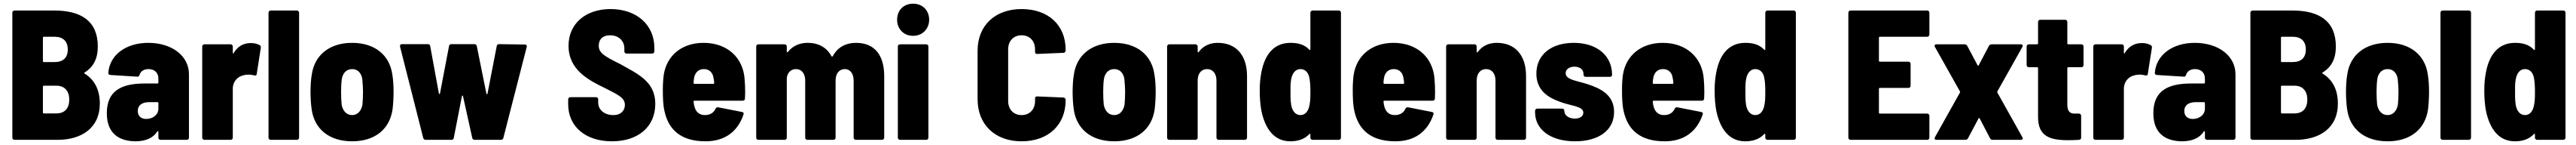

<svg xmlns="http://www.w3.org/2000/svg" viewBox="-20 -757 13988 785"><path d="M522 -199C521 -274 492 -326 439 -359C436 -361 436 -363 440 -365C487 -394 511 -439 511 -505C511 -643 421 -700 275 -700H59C52 -700 47 -695 47 -688V-12C47 -5 52 0 59 0H293C420 0 523 -62 522 -199ZM218 -558H277C323 -558 348 -533 348 -489C348 -445 323 -421 277 -421H218C215 -421 213 -423 213 -426V-553C213 -556 215 -558 218 -558ZM286 -143H218C215 -143 213 -145 213 -148V-288C213 -291 215 -293 218 -293H287C330 -293 356 -265 356 -218C356 -169 330 -143 286 -143Z M785 -525C663 -525 575 -459 568 -362C568 -355 572 -352 580 -351L725 -342C733 -341 735 -345 738 -352C743 -371 762 -383 786 -383C819 -383 840 -363 840 -332V-310C840 -307 838 -305 835 -305H766C638 -305 560 -265 560 -144C560 -25 638 8 718 8C773 7 811 -10 834 -45C837 -49 840 -47 840 -43V-12C840 -5 845 0 852 0H994C1001 0 1006 -5 1006 -12V-355C1006 -454 914 -525 785 -525ZM774 -113C746 -113 728 -129 728 -156C728 -187 751 -204 790 -204H835C838 -204 840 -202 840 -199V-169C840 -134 808 -113 774 -113Z M1342 -524C1298 -524 1268 -502 1249 -470C1247 -466 1244 -467 1244 -472V-505C1244 -512 1239 -517 1232 -517H1090C1083 -517 1078 -512 1078 -505V-12C1078 -5 1083 0 1090 0H1232C1239 0 1244 -5 1244 -12V-277C1244 -316 1271 -343 1301 -349C1310 -352 1320 -353 1330 -353C1341 -353 1352 -351 1360 -349C1368 -347 1373 -348 1374 -357L1396 -497C1397 -503 1396 -508 1391 -512C1380 -518 1365 -524 1342 -524Z M1450 0H1592C1599 0 1604 -5 1604 -12V-688C1604 -695 1599 -700 1592 -700H1450C1443 -700 1438 -695 1438 -688V-12C1438 -5 1443 0 1450 0Z M1892 8C2017 8 2098 -59 2112 -169C2115 -195 2117 -232 2117 -260C2117 -290 2115 -328 2110 -355C2095 -458 2016 -525 1892 -525C1768 -525 1688 -458 1673 -354C1668 -328 1666 -289 1666 -259C1666 -231 1668 -193 1672 -167C1686 -59 1767 8 1892 8ZM1892 -134C1861 -134 1841 -157 1835 -191C1833 -212 1832 -235 1832 -259C1832 -283 1833 -307 1836 -329C1841 -361 1861 -383 1892 -383C1922 -383 1942 -362 1947 -329C1949 -307 1951 -284 1951 -259C1951 -236 1950 -212 1948 -191C1942 -157 1922 -134 1892 -134Z M2292 0H2431C2438 0 2443 -3 2444 -11L2488 -236C2489 -241 2493 -241 2494 -236L2544 -11C2545 -4 2550 0 2557 0H2699C2706 0 2711 -3 2713 -10L2840 -503C2842 -512 2837 -516 2829 -516L2690 -518C2683 -518 2678 -515 2677 -507L2627 -250C2626 -246 2622 -246 2621 -250L2569 -507C2568 -514 2563 -518 2556 -518H2431C2424 -518 2419 -515 2418 -507L2369 -251C2368 -247 2364 -247 2363 -251L2316 -507C2315 -515 2310 -518 2303 -518H2163C2156 -518 2152 -515 2152 -509C2152 -508 2152 -506 2152 -505L2278 -10C2280 -3 2285 0 2292 0Z M3303 8C3443 8 3538 -69 3538 -195C3538 -318 3439 -358 3348 -410C3260 -453 3231 -471 3231 -510C3231 -545 3254 -566 3292 -566C3342 -566 3370 -533 3370 -496V-479C3370 -472 3375 -467 3382 -467H3521C3528 -467 3533 -472 3533 -479V-498C3533 -624 3435 -708 3295 -708C3161 -708 3067 -630 3067 -509C3067 -379 3176 -323 3261 -282C3336 -244 3373 -228 3373 -189C3373 -161 3354 -134 3310 -134C3259 -134 3228 -165 3228 -201V-219C3228 -226 3223 -231 3216 -231H3077C3070 -231 3065 -226 3065 -219V-193C3065 -73 3158 8 3303 8Z M4023 -329C4015 -444 3930 -525 3800 -525C3682 -525 3600 -456 3584 -352C3581 -331 3579 -301 3579 -275C3579 -229 3580 -190 3588 -155C3611 -51 3681 8 3811 8C3914 8 3985 -43 4017 -137C4020 -145 4016 -150 4008 -151L3880 -176C3873 -177 3868 -175 3865 -168C3855 -146 3835 -134 3807 -134C3777 -134 3758 -152 3751 -179C3748 -188 3747 -197 3746 -207C3746 -210 3748 -212 3751 -212H4013C4020 -212 4025 -216 4025 -224C4025 -234 4026 -245 4026 -258C4026 -281 4025 -307 4023 -329ZM3802 -383C3831 -383 3850 -364 3854 -336C3856 -327 3857 -318 3858 -308C3858 -305 3856 -303 3853 -303H3751C3748 -303 3746 -305 3746 -308C3746 -318 3747 -327 3749 -336C3754 -364 3772 -383 3802 -383Z M4628 -525C4583 -525 4533 -509 4503 -455C4500 -450 4497 -449 4495 -452C4470 -499 4426 -525 4365 -525C4326 -525 4287 -512 4258 -476C4255 -472 4252 -474 4252 -478V-505C4252 -512 4247 -517 4240 -517H4098C4091 -517 4086 -512 4086 -505V-12C4086 -5 4091 0 4098 0H4240C4247 0 4252 -5 4252 -12V-335C4256 -365 4275 -383 4302 -383C4332 -383 4352 -359 4352 -321V-12C4352 -5 4357 0 4364 0H4505C4512 0 4517 -5 4517 -12V-321C4517 -359 4537 -383 4567 -383C4596 -383 4615 -359 4615 -321V-12C4615 -5 4620 0 4627 0H4769C4776 0 4781 -5 4781 -12V-345C4781 -458 4729 -525 4628 -525Z M4938 -563C4988 -563 5025 -600 5025 -650C5025 -702 4988 -737 4938 -737C4887 -737 4851 -702 4851 -650C4851 -600 4887 -563 4938 -563ZM4867 0H5009C5016 0 5021 -5 5021 -12V-505C5021 -512 5016 -517 5009 -517H4867C4860 -517 4855 -512 4855 -505V-12C4855 -5 4860 0 4867 0Z M5527 8C5671 8 5766 -80 5766 -214V-216C5766 -223 5761 -229 5754 -229L5612 -235C5604 -235 5600 -232 5600 -224V-210C5600 -165 5571 -134 5527 -134C5483 -134 5454 -165 5454 -210V-490C5454 -535 5483 -566 5527 -566C5571 -566 5600 -535 5600 -490V-476C5600 -468 5604 -465 5612 -465L5754 -471C5761 -471 5766 -477 5766 -484V-488C5766 -622 5671 -708 5527 -708C5383 -708 5288 -619 5288 -482V-220C5288 -82 5383 8 5527 8Z M6030 8C6155 8 6236 -59 6250 -169C6253 -195 6255 -232 6255 -260C6255 -290 6253 -328 6248 -355C6233 -458 6154 -525 6030 -525C5906 -525 5826 -458 5811 -354C5806 -328 5804 -289 5804 -259C5804 -231 5806 -193 5810 -167C5824 -59 5905 8 6030 8ZM6030 -134C5999 -134 5979 -157 5973 -191C5971 -212 5970 -235 5970 -259C5970 -283 5971 -307 5974 -329C5979 -361 5999 -383 6030 -383C6060 -383 6080 -362 6085 -329C6087 -307 6089 -284 6089 -259C6089 -236 6088 -212 6086 -191C6080 -157 6060 -134 6030 -134Z M6592 -525C6554 -525 6516 -512 6490 -477C6487 -472 6483 -473 6483 -477V-505C6483 -512 6478 -517 6471 -517H6329C6322 -517 6317 -512 6317 -505V-12C6317 -5 6322 0 6329 0H6471C6478 0 6483 -5 6483 -12V-321C6483 -359 6503 -383 6534 -383C6565 -383 6585 -359 6585 -321V-12C6585 -5 6590 0 6597 0H6739C6746 0 6751 -5 6751 -12V-345C6751 -458 6692 -525 6592 -525Z M7095 -688V-490C7095 -486 7092 -485 7089 -488C7062 -517 7026 -525 6987 -525C6899 -525 6848 -465 6829 -366C6823 -334 6820 -309 6820 -267C6820 -224 6823 -190 6829 -157C6850 -57 6900 8 6986 8C7025 8 7062 -2 7089 -31C7092 -34 7095 -33 7095 -29V-12C7095 -5 7100 0 7107 0H7249C7256 0 7261 -5 7261 -12V-688C7261 -695 7256 -700 7249 -700H7107C7100 -700 7095 -695 7095 -688ZM7090 -187C7084 -156 7068 -134 7041 -134C7014 -134 6997 -156 6991 -187C6986 -216 6987 -246 6987 -279C6987 -298 6988 -317 6992 -334C6999 -364 7016 -383 7041 -383C7068 -383 7085 -363 7090 -333C7094 -311 7095 -286 7095 -260C7095 -234 7095 -210 7090 -187Z M7769 -329C7761 -444 7676 -525 7546 -525C7428 -525 7346 -456 7330 -352C7327 -331 7325 -301 7325 -275C7325 -229 7326 -190 7334 -155C7357 -51 7427 8 7557 8C7660 8 7731 -43 7763 -137C7766 -145 7762 -150 7754 -151L7626 -176C7619 -177 7614 -175 7611 -168C7601 -146 7581 -134 7553 -134C7523 -134 7504 -152 7497 -179C7494 -188 7493 -197 7492 -207C7492 -210 7494 -212 7497 -212H7759C7766 -212 7771 -216 7771 -224C7771 -234 7772 -245 7772 -258C7772 -281 7771 -307 7769 -329ZM7548 -383C7577 -383 7596 -364 7600 -336C7602 -327 7603 -318 7604 -308C7604 -305 7602 -303 7599 -303H7497C7494 -303 7492 -305 7492 -308C7492 -318 7493 -327 7495 -336C7500 -364 7518 -383 7548 -383Z M8107 -525C8069 -525 8031 -512 8005 -477C8002 -472 7998 -473 7998 -477V-505C7998 -512 7993 -517 7986 -517H7844C7837 -517 7832 -512 7832 -505V-12C7832 -5 7837 0 7844 0H7986C7993 0 7998 -5 7998 -12V-321C7998 -359 8018 -383 8049 -383C8080 -383 8100 -359 8100 -321V-12C8100 -5 8105 0 8112 0H8254C8261 0 8266 -5 8266 -12V-345C8266 -458 8207 -525 8107 -525Z M8532 8C8658 8 8744 -50 8744 -151C8744 -243 8671 -278 8601 -301C8544 -320 8481 -324 8481 -361C8481 -380 8499 -396 8528 -396C8559 -396 8578 -380 8578 -357V-353C8578 -346 8583 -341 8590 -341H8721C8728 -341 8733 -345 8733 -352C8733 -456 8651 -525 8525 -525C8404 -525 8322 -462 8322 -358C8322 -268 8386 -230 8442 -209C8505 -183 8577 -184 8577 -147C8577 -128 8559 -115 8531 -115C8500 -115 8474 -131 8474 -156V-157C8474 -164 8469 -169 8462 -169H8327C8320 -169 8315 -164 8315 -157V-149C8315 -56 8399 8 8532 8Z M9231 -329C9223 -444 9138 -525 9008 -525C8890 -525 8808 -456 8792 -352C8789 -331 8787 -301 8787 -275C8787 -229 8788 -190 8796 -155C8819 -51 8889 8 9019 8C9122 8 9193 -43 9225 -137C9228 -145 9224 -150 9216 -151L9088 -176C9081 -177 9076 -175 9073 -168C9063 -146 9043 -134 9015 -134C8985 -134 8966 -152 8959 -179C8956 -188 8955 -197 8954 -207C8954 -210 8956 -212 8959 -212H9221C9228 -212 9233 -216 9233 -224C9233 -234 9234 -245 9234 -258C9234 -281 9233 -307 9231 -329ZM9010 -383C9039 -383 9058 -364 9062 -336C9064 -327 9065 -318 9066 -308C9066 -305 9064 -303 9061 -303H8959C8956 -303 8954 -305 8954 -308C8954 -318 8955 -327 8957 -336C8962 -364 8980 -383 9010 -383Z M9565 -688V-490C9565 -486 9562 -485 9559 -488C9532 -517 9496 -525 9457 -525C9369 -525 9318 -465 9299 -366C9293 -334 9290 -309 9290 -267C9290 -224 9293 -190 9299 -157C9320 -57 9370 8 9456 8C9495 8 9532 -2 9559 -31C9562 -34 9565 -33 9565 -29V-12C9565 -5 9570 0 9577 0H9719C9726 0 9731 -5 9731 -12V-688C9731 -695 9726 -700 9719 -700H9577C9570 -700 9565 -695 9565 -688ZM9560 -187C9554 -156 9538 -134 9511 -134C9484 -134 9467 -156 9461 -187C9456 -216 9457 -246 9457 -279C9457 -298 9458 -317 9462 -334C9469 -364 9486 -383 9511 -383C9538 -383 9555 -363 9560 -333C9564 -311 9565 -286 9565 -260C9565 -234 9565 -210 9560 -187Z M10456 -570V-688C10456 -695 10451 -700 10444 -700H10028C10021 -700 10016 -695 10016 -688V-12C10016 -5 10021 0 10028 0H10444C10451 0 10456 -5 10456 -12V-130C10456 -137 10451 -142 10444 -142H10187C10184 -142 10182 -144 10182 -147V-276C10182 -279 10184 -281 10187 -281H10342C10349 -281 10354 -286 10354 -293V-411C10354 -418 10349 -423 10342 -423H10187C10184 -423 10182 -425 10182 -428V-553C10182 -556 10184 -558 10187 -558H10444C10451 -558 10456 -563 10456 -570Z M10494 0H10652C10658 0 10663 -3 10666 -9L10723 -116C10725 -119 10727 -119 10729 -116L10785 -9C10788 -3 10793 0 10799 0H10953C10959 0 10963 -3 10963 -8C10963 -10 10962 -12 10961 -14L10825 -256C10824 -258 10824 -260 10825 -262L10961 -503C10965 -511 10962 -517 10953 -517H10794C10788 -517 10782 -514 10779 -508L10724 -404C10722 -401 10720 -400 10718 -403L10662 -508C10659 -514 10653 -517 10647 -517H10494C10488 -517 10484 -514 10484 -509C10484 -507 10485 -505 10486 -503L10622 -262C10623 -260 10623 -258 10622 -256L10486 -14C10482 -6 10485 0 10494 0Z M11293 -405V-505C11293 -512 11288 -517 11281 -517H11210C11207 -517 11205 -519 11205 -522V-638C11205 -645 11200 -650 11193 -650H11058C11051 -650 11046 -645 11046 -638V-522C11046 -519 11044 -517 11041 -517H10996C10989 -517 10984 -512 10984 -505V-405C10984 -398 10989 -393 10996 -393H11041C11044 -393 11046 -391 11046 -388V-123C11046 -19 11110 2 11210 2C11228 2 11248 1 11268 0C11276 0 11280 -5 11280 -12V-130C11280 -137 11275 -142 11268 -142H11246C11219 -141 11205 -155 11205 -190V-388C11205 -391 11207 -393 11210 -393H11281C11288 -393 11293 -398 11293 -405Z M11610 -524C11566 -524 11536 -502 11517 -470C11515 -466 11512 -467 11512 -472V-505C11512 -512 11507 -517 11500 -517H11358C11351 -517 11346 -512 11346 -505V-12C11346 -5 11351 0 11358 0H11500C11507 0 11512 -5 11512 -12V-277C11512 -316 11539 -343 11569 -349C11578 -352 11588 -353 11598 -353C11609 -353 11620 -351 11628 -349C11636 -347 11641 -348 11642 -357L11664 -497C11665 -503 11664 -508 11659 -512C11648 -518 11633 -524 11610 -524Z M11897 -525C11775 -525 11687 -459 11680 -362C11680 -355 11684 -352 11692 -351L11837 -342C11845 -341 11847 -345 11850 -352C11855 -371 11874 -383 11898 -383C11931 -383 11952 -363 11952 -332V-310C11952 -307 11950 -305 11947 -305H11878C11750 -305 11672 -265 11672 -144C11672 -25 11750 8 11830 8C11885 7 11923 -10 11946 -45C11949 -49 11952 -47 11952 -43V-12C11952 -5 11957 0 11964 0H12106C12113 0 12118 -5 12118 -12V-355C12118 -454 12026 -525 11897 -525ZM11886 -113C11858 -113 11840 -129 11840 -156C11840 -187 11863 -204 11902 -204H11947C11950 -204 11952 -202 11952 -199V-169C11952 -134 11920 -113 11886 -113Z M12674 -199C12673 -274 12644 -326 12591 -359C12588 -361 12588 -363 12592 -365C12639 -394 12663 -439 12663 -505C12663 -643 12573 -700 12427 -700H12211C12204 -700 12199 -695 12199 -688V-12C12199 -5 12204 0 12211 0H12445C12572 0 12675 -62 12674 -199ZM12370 -558H12429C12475 -558 12500 -533 12500 -489C12500 -445 12475 -421 12429 -421H12370C12367 -421 12365 -423 12365 -426V-553C12365 -556 12367 -558 12370 -558ZM12438 -143H12370C12367 -143 12365 -145 12365 -148V-288C12365 -291 12367 -293 12370 -293H12439C12482 -293 12508 -265 12508 -218C12508 -169 12482 -143 12438 -143Z M12944 8C13069 8 13150 -59 13164 -169C13167 -195 13169 -232 13169 -260C13169 -290 13167 -328 13162 -355C13147 -458 13068 -525 12944 -525C12820 -525 12740 -458 12725 -354C12720 -328 12718 -289 12718 -259C12718 -231 12720 -193 12724 -167C12738 -59 12819 8 12944 8ZM12944 -134C12913 -134 12893 -157 12887 -191C12885 -212 12884 -235 12884 -259C12884 -283 12885 -307 12888 -329C12893 -361 12913 -383 12944 -383C12974 -383 12994 -362 12999 -329C13001 -307 13003 -284 13003 -259C13003 -236 13002 -212 13000 -191C12994 -157 12974 -134 12944 -134Z M13243 0H13385C13392 0 13397 -5 13397 -12V-688C13397 -695 13392 -700 13385 -700H13243C13236 -700 13231 -695 13231 -688V-12C13231 -5 13236 0 13243 0Z M13744 -688V-490C13744 -486 13741 -485 13738 -488C13711 -517 13675 -525 13636 -525C13548 -525 13497 -465 13478 -366C13472 -334 13469 -309 13469 -267C13469 -224 13472 -190 13478 -157C13499 -57 13549 8 13635 8C13674 8 13711 -2 13738 -31C13741 -34 13744 -33 13744 -29V-12C13744 -5 13749 0 13756 0H13898C13905 0 13910 -5 13910 -12V-688C13910 -695 13905 -700 13898 -700H13756C13749 -700 13744 -695 13744 -688ZM13739 -187C13733 -156 13717 -134 13690 -134C13663 -134 13646 -156 13640 -187C13635 -216 13636 -246 13636 -279C13636 -298 13637 -317 13641 -334C13648 -364 13665 -383 13690 -383C13717 -383 13734 -363 13739 -333C13743 -311 13744 -286 13744 -260C13744 -234 13744 -210 13739 -187Z"/></svg>

Font: Barlow Semi Condensed ExtraBold
Style: Regular
Weight: 800
Width: 4
Designer: Jeremy Tribby
Foundry: Tribby Type
Version: Version 1.422;hotconv 1.0.109;makeotfexe 2.5.65596